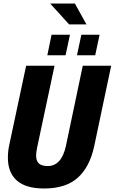

<svg xmlns="http://www.w3.org/2000/svg" viewBox="-20 -1065 654 1095"><path d="M25 -165Q25 -204 33 -239L129 -690H291L191 -220Q186 -193 186 -179Q186 -146 202.5 -132Q219 -118 252 -118Q331 -118 356 -233L452 -690H614L517 -230Q491 -111 422.5 -50.5Q354 10 232 10Q127 10 76 -35.5Q25 -81 25 -165ZM274 -867H379L354 -750H250ZM444 -867H548L523 -750H419ZM266 -1045H407L473 -926H374Z"/></svg>

Font: Decalotype ExtraBold Italic
Style: Regular
Weight: 800
Italic angle: -12°
Designer: Alfredo Marco Pradil
Foundry: Alfredo Marco Pradil
Version: Version 1.0